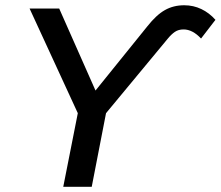

<svg xmlns="http://www.w3.org/2000/svg" viewBox="-20 -721 852 741"><path d="M690.9 -700.7Q726.6 -700.7 757.1 -686Q787.6 -671.4 811.5 -644.5L755.9 -572.3Q723.1 -607.4 688.5 -607.4Q668.5 -607.4 654.8 -597.9Q641.1 -588.4 627.9 -572.3L389.2 -284.2L334 0H224.1L280.3 -284.2L94.2 -688H208.5L348.6 -371.6L548.8 -619.6Q583.5 -663.6 616.5 -682.1Q649.4 -700.7 690.9 -700.7Z"/></svg>

Font: Arimo Medium
Style: Italic
Weight: 500
Italic angle: -12°
Designer: Steve Matteson
Foundry: Monotype Imaging Inc.
Version: Version 1.33